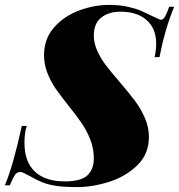

<svg xmlns="http://www.w3.org/2000/svg" viewBox="-55 -742 724 776"><path d="M589.8 -511.2H569.8Q576.2 -538.1 576.2 -565.9Q576.2 -626.5 537.8 -660.6Q499.5 -694.8 432.1 -694.8Q384.8 -694.8 354.5 -671.4Q324.2 -647.9 324.2 -598.1Q324.2 -567.4 338.1 -536.6Q352.1 -505.9 372.8 -478.5Q393.6 -451.2 428.2 -411.1Q467.3 -365.7 490.7 -334.2Q514.2 -302.7 530.5 -265.4Q546.9 -228 546.9 -188Q546.9 -120.1 500.5 -74.5Q454.1 -28.8 386.7 -7.3Q319.3 14.2 255.9 14.2Q205.1 14.2 172.6 9.3Q140.1 4.4 116.9 -4.9Q93.8 -14.2 62 -32.2Q35.6 -46.9 27.8 -46.9Q18.6 -46.9 12.5 -42.5Q6.3 -38.1 0.5 -27.1Q-5.4 -16.1 -15.1 6.8H-35.2Q-2 -72.3 33.2 -232.9H53.2Q43.9 -207 43.9 -164.1Q43.9 -87.4 86.4 -48.1Q128.9 -8.8 207 -8.8Q272 -8.8 298.1 -33.2Q324.2 -57.6 324.2 -101.1Q324.2 -141.1 310.3 -177Q296.4 -212.9 276.1 -242.7Q255.9 -272.5 222.2 -314.5Q189 -356 169.4 -384.5Q149.9 -413.1 136.5 -447.3Q123 -481.4 123 -519Q123 -585 163.3 -630.9Q203.6 -676.8 264.4 -699.5Q325.2 -722.2 386.2 -722.2Q428.7 -722.2 462.6 -714.4Q496.6 -706.5 513.2 -699.2Q529.8 -691.9 563 -675.8Q579.1 -668.9 573.7 -670.9Q591.3 -662.1 596.2 -662.1Q604 -662.1 611.6 -674.6Q619.1 -687 628.9 -714.8H648.9Q610.8 -622.1 589.8 -511.2Z"/></svg>

Font: TypoPRO Playfair Display SC
Style: Italic
Weight: 900
Italic angle: -14°
Designer: Claus Eggers Sørensen
Foundry: Claus Eggers Sørensen
Version: Version 1.004;PS 001.004;hotconv 1.0.70;makeotf.lib2.5.58329